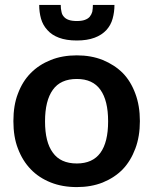

<svg xmlns="http://www.w3.org/2000/svg" viewBox="-20 -743 614 770"><path d="M288.1 -521Q345.7 -521 392.1 -502.4Q439.5 -482.9 472.2 -450.2Q504.4 -417.5 522.9 -367.2Q541 -318.8 541 -257.3Q541 -195.8 522.9 -147.5Q504.4 -97.7 472.2 -64Q439.9 -30.8 392.1 -11.2Q345.7 7.3 288.1 7.3Q230 7.3 183.6 -11.2Q135.7 -30.3 103.5 -64Q70.3 -98.1 51.8 -147.5Q33.7 -193.8 33.7 -257.3Q33.7 -320.8 51.8 -367.2Q70.3 -417 103.5 -450.2Q136.2 -483.4 183.6 -502.4Q230 -521 288.1 -521ZM288.1 -87.4Q351.6 -87.4 382.8 -130.4Q413.6 -172.9 413.6 -256.3Q413.6 -339.8 382.8 -382.8Q352.1 -426.3 288.1 -426.3Q222.7 -426.3 191.9 -382.8Q160.6 -339.4 160.6 -256.3Q160.6 -172.9 191.9 -130.9Q222.7 -87.4 288.1 -87.4ZM288.1 -580.6Q245.6 -580.6 216.3 -591.8Q187.5 -602.5 169.9 -622.6Q151.9 -642.1 144.5 -668Q137.2 -694.3 137.2 -723.1H223.6Q223.6 -707.5 226.6 -695.8Q228.5 -684.1 236.3 -675.8Q243.2 -667.5 255.9 -663.1Q268.6 -658.7 288.1 -658.7Q307.6 -658.7 319.8 -663.1Q332.5 -667.5 339.8 -675.8Q347.2 -685.1 350.1 -695.8Q352.5 -709 352.5 -723.1H439Q439 -694.3 431.6 -668Q424.8 -642.6 406.7 -622.6Q388.2 -602.5 359.4 -591.8Q329.6 -580.6 288.1 -580.6Z"/></svg>

Font: Lato-SemiBold
Style: Bold
Weight: 500
Designer: Lukasz Dziedzic with Adam Twardoch and Botio Nikoltchev
Foundry: tyPoland Lukasz Dziedzic
Version: ""